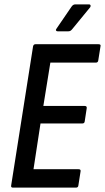

<svg xmlns="http://www.w3.org/2000/svg" viewBox="-20 -857 480 877"><path d="M39 0Q29 0 31 -10L131 -645Q133 -655 142 -655H430Q442 -655 439 -645L429 -582Q428 -571 418 -571H210L178 -373H367Q378 -373 376 -362L367 -303Q366 -293 356 -293H165L133 -84H339Q350 -84 348 -74L338 -10Q337 0 327 0ZM243 -714Q238 -714 236 -717.5Q234 -721 238 -726L307 -827Q314 -837 324 -837H387Q392 -837 393.5 -833Q395 -829 392 -824L310 -724Q306 -719 302 -716.5Q298 -714 292 -714Z"/></svg>

Font: Sofia Sans Condensed SemiBold
Style: Italic
Weight: 600
Italic angle: -9°
Version: Version 4.100